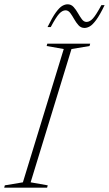

<svg xmlns="http://www.w3.org/2000/svg" viewBox="-46 -873 507 893"><path d="M250.5 -645 171 -659 174 -670H373.5L370.5 -659L286.5 -645L96.5 -25L176 -11L173 0H-26.5L-23.5 -11L60.5 -25ZM440.5 -849Q418.5 -803.5 401.8 -780.8Q385 -758 372 -750.5Q359 -743 347 -743Q330.5 -743 319.2 -755.5Q308 -768 299 -784Q290 -800 280.8 -812.5Q271.5 -825 259 -825Q244 -825 229.2 -809Q214.5 -793 190 -747H175Q197.5 -793 214 -815.5Q230.5 -838 243.5 -845.5Q256.5 -853 268.5 -853Q285 -853 296.2 -840.5Q307.5 -828 316.5 -812Q325.5 -796 334.8 -783.5Q344 -771 356.5 -771Q371.5 -771 386.2 -787.2Q401 -803.5 425.5 -849Z"/></svg>

Font: Newsreader Text ExtraLight
Style: Italic
Weight: 275
Italic angle: -17°
Designer: Hugues Gentile
Foundry: Production Type
Version: Version 1.001